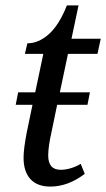

<svg xmlns="http://www.w3.org/2000/svg" viewBox="-20 -679 392 709"><path d="M231 -480 201 -338H312L303 -292H191L171 -195Q158 -138 158 -105Q158 -52 204 -52Q222 -52 242 -58Q262 -64 278 -74L293 -37Q231 10 166 10Q118 10 92.5 -17.5Q67 -45 67 -97Q67 -129 79 -191L100 -292H38L47 -338H110L140 -480H72L81 -519Q122 -519 160 -552.5Q198 -586 227 -659H270L244 -536H352L340 -480Z"/></svg>

Font: Noto Serif Narrow
Style: Italic
Weight: 400
Width: 4
Italic angle: -12°
Designer: Monotype Design Team
Foundry: Monotype Imaging Inc.
Version: Version 1.001